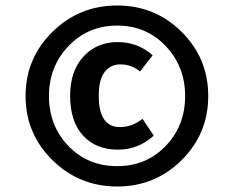

<svg xmlns="http://www.w3.org/2000/svg" viewBox="-20 -782 850 698"><path d="M408 -629Q481 -629 535 -581L489 -522Q458 -548 418 -548Q382 -548 360.5 -520.5Q339 -493 339 -434Q339 -320 416 -320Q460 -320 498 -350L539 -289Q483 -238 409 -238Q329 -238 282 -289Q235 -340 235 -434Q235 -524 283.5 -576.5Q332 -629 408 -629ZM158 -433Q158 -325 228.5 -251.5Q299 -178 406 -178Q512 -178 582.5 -251.5Q653 -325 653 -433Q653 -540 582.5 -614.5Q512 -689 406 -689Q300 -689 229 -614.5Q158 -540 158 -433ZM170.5 -666Q268 -762 406 -762Q544 -762 640.5 -666Q737 -570 737 -433Q737 -296 640.5 -200Q544 -104 406 -104Q268 -104 170.5 -200Q73 -296 73 -433Q73 -570 170.5 -666Z"/></svg>

Font: FiraSans
Style: Regular
Weight: 600
Designer: Carrois Corporate & Edenspiekermann AG
Foundry: Carrois Corporate GbR & Edenspiekermann AG
Version: Version 3.106;PS 003.106;hotconv 1.0.70;makeotf.lib2.5.58329